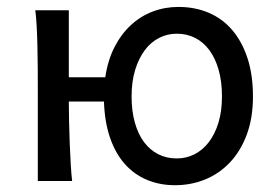

<svg xmlns="http://www.w3.org/2000/svg" viewBox="-20 -528 804 560"><path d="M363.8 -246.6Q363.8 -204.1 373.3 -170.4Q382.8 -136.7 400.1 -113.5Q417.5 -90.3 441.7 -78.1Q465.8 -65.9 495.6 -65.9Q523.4 -65.9 547.4 -78.1Q571.3 -90.3 589.1 -113.5Q606.9 -136.7 617.2 -170.4Q627.4 -204.1 627.4 -246.6Q627.4 -289.6 617.9 -323.5Q608.4 -357.4 591.1 -381.1Q573.7 -404.8 549.6 -417.2Q525.4 -429.7 495.6 -429.7Q467.8 -429.7 443.6 -417.2Q419.4 -404.8 401.9 -381.1Q384.3 -357.4 374 -323.5Q363.8 -289.6 363.8 -246.6ZM180.7 -302.7H287.1Q294.4 -352.5 314 -390.6Q333.5 -428.7 361.8 -454.8Q390.1 -481 425.5 -494.4Q460.9 -507.8 500.5 -507.8Q548.8 -507.8 588.9 -490.7Q628.9 -473.6 657.5 -440.2Q686 -406.7 701.9 -358.2Q717.8 -309.6 717.8 -246.6Q717.8 -183.6 699.7 -135.3Q681.6 -86.9 650.6 -54.2Q619.6 -21.5 578.4 -4.6Q537.1 12.2 490.7 12.2Q445.3 12.2 408 -3.7Q370.6 -19.5 343.5 -50.3Q316.4 -81.1 300.8 -126.7Q285.2 -172.4 283.2 -231.9H180.7Q180.7 -208.5 181.4 -176.5Q182.1 -144.5 183.3 -111.8Q184.6 -79.1 186.3 -49.3Q188 -19.5 190.4 0H90.3V-258.8Q90.3 -294.4 90.1 -329.1Q89.8 -363.8 89.1 -394.8Q88.4 -425.8 86.9 -452.4Q85.4 -479 83 -498H180.7Z"/></svg>

Font: Andika CyrE
Style: Regular
Weight: 400
Designer: Victor Gaultney, Annie Olsen, Julie Remington, Don Collingsworth, Eric Hays, Becca Hirsbrunner
Foundry: SIL International
Version: Version 5.000